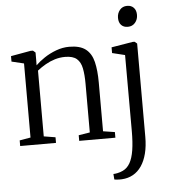

<svg xmlns="http://www.w3.org/2000/svg" viewBox="-63 -807 975 1105"><g transform="rotate(-5 424.0 -254.0)"><path d="M93 -43.5V-471.5L22 -488.5V-520L137 -540.5H150.5L164.5 -528.5V-486L164 -454.5Q184 -474.5 215.2 -495.5Q246.5 -516.5 284.2 -530.5Q322 -544.5 360 -544.5Q422 -544.5 455 -519Q488 -493.5 500 -444.2Q512 -395 512 -324.5V-43L579.5 -32.5V0H370.5V-32.5L435.5 -43V-323.5Q435.5 -376.5 428.2 -413.2Q421 -450 398.8 -469.2Q376.5 -488.5 331.5 -488.5Q301 -488.5 272.2 -479.8Q243.5 -471 217.8 -456.2Q192 -441.5 169.5 -423.5V-43.5L236.5 -32.5V0H29.5V-32.5ZM596.5 241.5Q591 242 581.2 241.8Q571.5 241.5 563 240.8Q554.5 240 552.5 239L550 207Q557 207.5 573.5 204.2Q590 201 605.5 193.5Q631 181.5 646.8 153.8Q662.5 126 669.8 80.5Q677 35 677 -29.5L676.5 -469L603 -487V-520L726.5 -540.5H737.5L751.5 -529V9.5Q751.5 63.5 740.8 105.8Q730 148 709.8 177.8Q689.5 207.5 660.8 223.5Q632 239.5 596.5 241.5ZM706 -629.5Q682.5 -629.5 668.5 -644.2Q654.5 -659 654.5 -685.5Q654.5 -712 670.2 -731Q686 -750 712.5 -750H713.5Q736.5 -750 750.8 -735Q765 -720 765 -693.5Q765 -667 749 -648.2Q733 -629.5 707 -629.5Z"/></g></svg>

Font: Merriweather 72pt Light
Style: Regular
Weight: 300
Version: Version 2.100